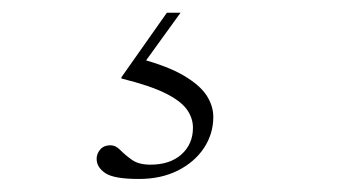

<svg xmlns="http://www.w3.org/2000/svg" viewBox="-20 -20 540 302"><path d="M198.5 261.5Q159 261.5 145.5 252.2Q132 243 132 230Q132 221.5 137.8 215Q143.5 208.5 153.5 208.5Q162 208.5 169.2 216Q176.5 223.5 187.2 231.2Q198 239 216.5 239Q247.5 239 265.5 222.8Q283.5 206.5 283.5 181Q283.5 165.5 273.8 152Q264 138.5 239.8 126.5Q215.5 114.5 171 103.5V101.5L242.5 0H264L204 83L199 72Q244 84 269.2 99Q294.5 114 305 130.2Q315.5 146.5 315.5 164Q315.5 190.5 300.8 212.8Q286 235 259.8 248.2Q233.5 261.5 198.5 261.5Z"/></svg>

Font: Newsreader 24pt ExtraLight
Style: Regular
Weight: 250
Designer: Hugues Gentile
Foundry: Production Type
Version: Version 1.003